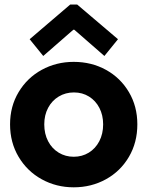

<svg xmlns="http://www.w3.org/2000/svg" viewBox="-20 -800 636 828"><path d="M23.4 -263.7Q23.4 -341.3 60.3 -402.8Q97.2 -464.4 159.9 -498.8Q222.7 -533.2 297.9 -533.2Q374.5 -533.2 437 -498.8Q499.5 -464.4 535.9 -402.8Q572.3 -341.3 572.3 -263.7Q572.3 -185.5 535.9 -123.5Q499.5 -61.5 436.8 -26.9Q374 7.8 297.9 7.8Q222.7 7.8 159.9 -26.9Q97.2 -61.5 60.3 -123.5Q23.4 -185.5 23.4 -263.7ZM424.8 -263.7Q424.8 -303.2 408.7 -334.5Q392.6 -365.7 364 -383.5Q335.4 -401.4 298.8 -401.4Q262.7 -401.4 233.4 -383.8Q204.1 -366.2 187.5 -335Q170.9 -303.7 170.9 -263.7Q170.9 -222.7 187.5 -190.9Q204.1 -159.2 233.2 -141.6Q262.2 -124 297.9 -124Q334 -124 362.8 -141.6Q391.6 -159.2 408.2 -190.9Q424.8 -222.7 424.8 -263.7ZM107.9 -630.9 282.7 -780.3H313L488.8 -630.9L430.2 -558.6L300.3 -671.9H296.4L166.5 -558.6Z"/></svg>

Font: Reddit Sans Strawberry ExBold
Style: Regular
Weight: 800
Designer: Stephen Hutchings
Foundry: Reddit
Version: Version 1.013